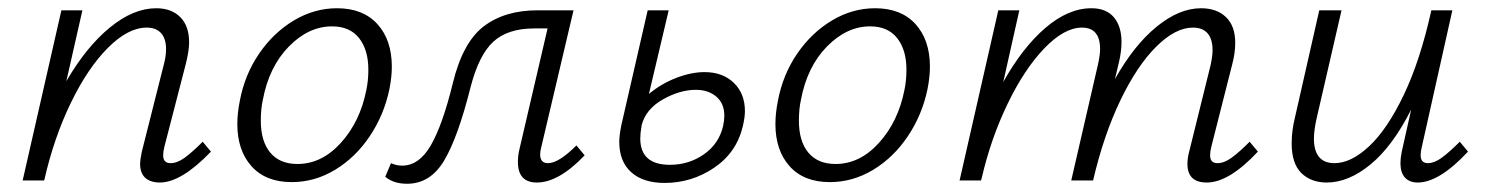

<svg xmlns="http://www.w3.org/2000/svg" viewBox="-20 -438 3609 466"><path d="M492 -70Q420 5 368 5Q345 5 332.5 -6.5Q320 -18 320 -41Q320 -49 324 -69L377 -279Q383 -300 383 -319Q383 -344 371 -357.5Q359 -371 336 -371Q291 -371 242 -322Q193 -273 152 -188.5Q111 -104 88 -3L87 0H35L129 -413H180L141 -241Q190 -325 247 -371.5Q304 -418 359 -418Q396 -418 417.5 -396.5Q439 -375 439 -335Q439 -315 431 -283L379 -82Q376 -70 376 -61Q376 -42 394 -42Q410 -42 428 -55Q446 -68 472 -94Z M556 -137Q556 -163 562 -193Q574 -257 609 -308Q644 -359 693.5 -388.5Q743 -418 798 -418Q861 -418 896 -379.5Q931 -341 931 -276Q931 -251 925 -221Q912 -159 877.5 -107.5Q843 -56 793.5 -26Q744 4 688 4Q625 4 590.5 -34.5Q556 -73 556 -137ZM869 -219Q874 -242 874 -269Q874 -317 851.5 -345.5Q829 -374 786 -374Q729 -374 681 -325Q633 -276 618 -196Q613 -174 613 -145Q613 -95 636 -67.5Q659 -40 702 -40Q761 -40 807.5 -91.5Q854 -143 869 -219Z M1399 -61Q1336 5 1283 5Q1237 5 1237 -45Q1237 -61 1241 -77L1309 -369H1277Q1212 -369 1177 -336.5Q1142 -304 1122 -226Q1091 -103 1057.5 -47.5Q1024 8 968 8Q935 8 915 -9L929 -42Q942 -36 956 -36Q997 -36 1025.5 -85Q1054 -134 1079 -236Q1103 -335 1154 -374Q1205 -413 1285 -413H1372L1294 -82Q1291 -72 1291 -63Q1291 -42 1310 -42Q1336 -42 1379 -85Z M1788 -168Q1788 -154 1783 -132Q1768 -68 1713.5 -31Q1659 6 1593 6Q1541 6 1512 -20Q1483 -46 1483 -94Q1483 -109 1488 -134L1552 -413H1603L1555 -210Q1585 -235 1621.5 -249Q1658 -263 1690 -263Q1734 -263 1761 -237Q1788 -211 1788 -168ZM1738 -157Q1738 -187 1718.5 -203.5Q1699 -220 1669 -220Q1630 -220 1588.5 -196.5Q1547 -173 1537 -133V-131Q1534 -115 1534 -102Q1534 -38 1606 -38Q1652 -38 1688.5 -63.5Q1725 -89 1735 -132Q1738 -146 1738 -157Z M1862 -137Q1862 -163 1868 -193Q1880 -257 1915 -308Q1950 -359 1999.5 -388.5Q2049 -418 2104 -418Q2167 -418 2202 -379.5Q2237 -341 2237 -276Q2237 -251 2231 -221Q2218 -159 2183.5 -107.5Q2149 -56 2099.5 -26Q2050 4 1994 4Q1931 4 1896.5 -34.5Q1862 -73 1862 -137ZM2175 -219Q2180 -242 2180 -269Q2180 -317 2157.5 -345.5Q2135 -374 2092 -374Q2035 -374 1987 -325Q1939 -276 1924 -196Q1919 -174 1919 -145Q1919 -95 1942 -67.5Q1965 -40 2008 -40Q2067 -40 2113.5 -91.5Q2160 -143 2175 -219Z M3033 -70Q2963 5 2909 5Q2862 5 2862 -40Q2862 -54 2866 -69L2918 -279Q2923 -302 2923 -316Q2923 -343 2911 -357Q2899 -371 2875 -371Q2833 -371 2786.5 -325Q2740 -279 2699.5 -195Q2659 -111 2633 0H2580L2645 -282Q2650 -305 2650 -319Q2650 -371 2606 -371Q2563 -371 2514.5 -320.5Q2466 -270 2425.5 -186Q2385 -102 2363 -7L2361 0H2309L2403 -413H2454L2415 -239Q2462 -323 2517.5 -370.5Q2573 -418 2629 -418Q2665 -418 2683.5 -396Q2702 -374 2702 -336Q2702 -314 2696 -288L2686 -246Q2732 -328 2787 -373Q2842 -418 2895 -418Q2933 -418 2955.5 -396.5Q2978 -375 2978 -334Q2978 -310 2971 -283L2920 -82Q2917 -70 2917 -61Q2917 -42 2935 -42Q2951 -42 2969 -55Q2987 -68 3013 -94Z M3543 -70Q3473 5 3421 5Q3401 5 3390 -7Q3379 -19 3379 -42Q3379 -54 3382 -69L3405 -172Q3360 -83 3306.5 -39Q3253 5 3200 5Q3162 5 3138.5 -18Q3115 -41 3115 -90Q3115 -121 3123 -153L3182 -413H3236L3177 -157Q3169 -123 3169 -102Q3169 -42 3219 -42Q3259 -42 3303 -83Q3347 -124 3387 -207.5Q3427 -291 3454 -413H3505L3431 -82Q3428 -70 3428 -61Q3428 -42 3446 -42Q3461 -42 3479 -55Q3497 -68 3523 -94Z"/></svg>

Font: Ysabeau Semilight
Style: Italic
Weight: 300
Italic angle: -12°
Designer: Christian Thalmann (Catharsis Fonts)
Version: Version 0.003